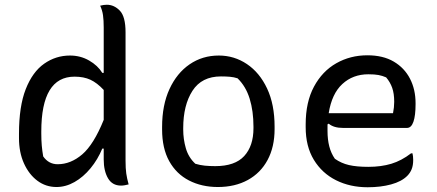

<svg xmlns="http://www.w3.org/2000/svg" viewBox="-20 -777 1840 809"><path d="M275 -543Q319 -543 355.5 -522Q392 -501 411 -470H417V-661Q417 -692 414 -713Q411 -734 402 -753Q410 -755 416.5 -756Q423 -757 430 -757Q461 -757 485 -732Q509 -707 509 -641V-100Q509 -67 512 -46Q515 -25 522 0Q514 2 506 3.5Q498 5 490 5Q453 5 435 -26Q417 -57 417 -105V-151H411Q392 -105 361.5 -68Q331 -31 294 -10Q257 11 218 11Q173 11 137.5 -15.5Q102 -42 81 -88.5Q60 -135 60 -195V-214Q60 -329 88.5 -401.5Q117 -474 166 -508.5Q215 -543 275 -543ZM162 -118Q185 -85 223 -85Q278 -85 326.5 -126.5Q375 -168 417 -272V-398Q389 -428 361 -441Q333 -454 294 -454Q154 -454 154 -223V-214Q154 -186 156 -163.5Q158 -141 162 -118Z M902 -543Q967 -543 1020.5 -507Q1074 -471 1105.5 -404Q1137 -337 1137 -243V-233Q1137 -158 1107.5 -103Q1078 -48 1024 -18.5Q970 11 898 11Q830 11 776.5 -16.5Q723 -44 693 -98Q663 -152 663 -232V-242Q663 -334 694 -401.5Q725 -469 779 -506Q833 -543 902 -543ZM911 -455Q830 -455 791 -394.5Q752 -334 752 -237V-231Q752 -191 763 -152.5Q774 -114 803 -87Q823 -81 843 -79Q863 -77 887 -77Q970 -77 1009 -119.5Q1048 -162 1048 -237V-243Q1048 -309 1032 -361Q1016 -413 981 -447Q966 -452 949 -453.5Q932 -455 911 -455Z M1528 -544Q1594 -544 1639 -517.5Q1684 -491 1707.5 -445.5Q1731 -400 1731 -342V-338Q1731 -290 1722 -264Q1713 -238 1695 -238H1425Q1386 -238 1365 -256L1360 -253Q1360 -245 1360 -236V-225Q1360 -189 1367.5 -160Q1375 -131 1391 -108Q1418 -89 1450.5 -81.5Q1483 -74 1532 -74Q1586 -74 1629 -87Q1672 -100 1712 -131H1718Q1721 -119 1721 -103Q1721 -80 1714.5 -64Q1708 -48 1696 -36Q1672 -12 1628 0Q1584 12 1529 12Q1455 12 1396 -17.5Q1337 -47 1302.5 -103.5Q1268 -160 1268 -241V-253Q1268 -347 1303 -412Q1338 -477 1397 -510.5Q1456 -544 1528 -544ZM1532 -464Q1467 -464 1422.5 -423Q1378 -382 1365 -300H1636Q1641 -325 1641 -348Q1641 -383 1632.5 -407Q1624 -431 1607 -451Q1591 -458 1574.5 -461Q1558 -464 1532 -464Z"/></svg>

Font: Recursive Sn Csl St
Style: Regular
Weight: 400
Version: Version 1.079;hotconv 1.0.112;makeotfexe 2.5.65598; ttfautoh